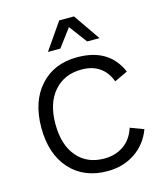

<svg xmlns="http://www.w3.org/2000/svg" viewBox="-131 -1000 948 1107"><g transform="rotate(-15 343.0 -446.0)"><path d="M526 -743H452L372 -850L292 -743H218L328 -902H416ZM640 -169Q609 -85 538 -37.5Q467 10 374 10Q233 10 150.5 -81.5Q68 -173 68 -330Q68 -486 150.5 -578Q233 -670 372 -670Q563 -670 628 -516L549 -479Q505 -595 378 -595Q275 -595 213.5 -524.5Q152 -454 152 -330Q152 -206 211.5 -135.5Q271 -65 374 -65Q441 -65 490 -99Q539 -133 560 -199Z"/></g></svg>

Font: Elaine Sans
Style: Regular
Weight: 400
Designer: Wei Huang
Foundry: Wei Huang
Version: Version 2.001;December 24, 2019;FontCreator 12.0.0.2547 64-b